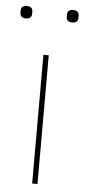

<svg xmlns="http://www.w3.org/2000/svg" viewBox="-51 -721 334 752"><g transform="rotate(5 115.5 -345.5)"><path d="M1 -663V-670Q1 -691 24 -691Q47 -691 47 -670V-663Q47 -642 24 -642Q1 -642 1 -663ZM183 -663V-670Q183 -691 206 -691Q229 -691 229 -670V-663Q229 -642 206 -642Q183 -642 183 -663ZM126 0H105V-506H126Z"/></g></svg>

Font: IBM Plex Sans Thin
Style: Regular
Weight: 100
Designer: Mike Abbink, Paul van der Laan, Pieter van Rosmalen
Foundry: Bold Monday
Version: Version 3.0